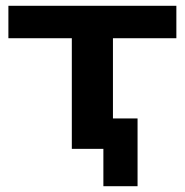

<svg xmlns="http://www.w3.org/2000/svg" viewBox="-20 -514 639 663"><path d="M337 129V0H228V-382H9V-494H589V-382H370V-105H455V129Z"/></svg>

Font: Nunito Sans 10pt Expanded
Style: Bold
Weight: 700
Width: 7
Designer: Vernon Adams
Foundry: Vernon Adams
Version: Version 3.101;gftools[0.9.27]